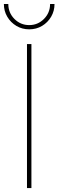

<svg xmlns="http://www.w3.org/2000/svg" viewBox="-23 -950 296 970"><path d="M135.7 -727.5V0H113.3V-727.5ZM124.5 -801.8Q88.9 -801.8 59.8 -819.1Q30.8 -836.4 13.7 -865.5Q-3.4 -894.5 -3.4 -929.7H19Q19 -885.3 50 -854.2Q81.1 -823.2 124.5 -823.2Q168 -823.2 199 -854.2Q230 -885.3 230 -929.7H252.4Q252.4 -894.5 235.4 -865.5Q218.3 -836.4 189.5 -819.1Q160.6 -801.8 124.5 -801.8Z"/></svg>

Font: Inter Thin
Style: Regular
Weight: 250
Designer: Rasmus Andersson
Foundry: rsms
Version: Version 4.001;git-66647c0bb